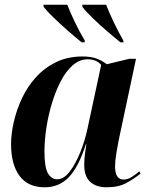

<svg xmlns="http://www.w3.org/2000/svg" viewBox="-20 -786 638 816"><path d="M170 10Q99 10 63 -38.5Q27 -87 27 -174Q27 -217 38.5 -267.5Q50 -318 73 -367.5Q96 -417 132 -457Q168 -497 217.5 -521.5Q267 -546 331 -546Q368 -546 393 -536Q418 -526 434 -513L529 -536H558L484 -188Q480 -167 474.5 -134.5Q469 -102 469 -79Q469 -23 505 -23Q523 -23 539.5 -33.5Q556 -44 572 -58L577 -48Q551 -27 517.5 -8.5Q484 10 433 10Q389 10 363.5 -13Q338 -36 338 -85Q338 -111 341 -131.5Q344 -152 347 -173H345Q314 -76 272.5 -33Q231 10 170 10ZM223 -24Q251 -24 276 -56.5Q301 -89 321 -138.5Q341 -188 352 -240L410 -510Q390 -534 352 -534Q318 -534 289 -508.5Q260 -483 238 -440.5Q216 -398 200.5 -346.5Q185 -295 177 -242Q169 -189 169 -142Q169 -74 184 -49Q199 -24 223 -24ZM327 -606Q302 -626 269.5 -654.5Q237 -683 208 -711Q179 -739 165 -757V-766H266Q278 -734 298.5 -691.5Q319 -649 340 -614V-606ZM492 -606Q467 -626 434.5 -654Q402 -682 373 -710Q344 -738 330 -757V-766H431Q444 -732 464 -690.5Q484 -649 504 -614L505 -606Z"/></svg>

Font: Noto Serif Display SemiCondensed
Style: Bold Italic
Weight: 700
Width: 4
Italic angle: -12°
Designer: Monotype Design Team
Foundry: Monotype Imaging Inc.
Version: Version 2.009